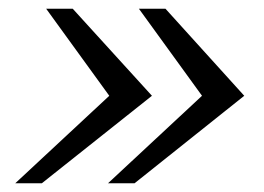

<svg xmlns="http://www.w3.org/2000/svg" viewBox="-20 -546 607 441"><path d="M360 -526 541 -326 289 -125H228L444 -326L299 -526ZM147 -526 329 -326 76 -125H15L231 -326L86 -526Z"/></svg>

Font: Archivo Expanded ExtraLight
Style: Italic
Weight: 250
Width: 7
Italic angle: -10°
Designer: Hector Gatti
Foundry: Omnibus-Type
Version: Version 2.001